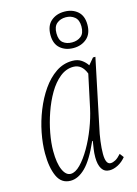

<svg xmlns="http://www.w3.org/2000/svg" viewBox="-120 -850 658 925"><g transform="rotate(-15 208.5 -387.5)"><path d="M115 10Q69 10 49 -34.5Q29 -79 29 -149Q29 -197 39.5 -251Q50 -305 71 -357.5Q92 -410 121.5 -452.5Q151 -495 188.5 -520.5Q226 -546 271 -546Q298 -546 316 -533.5Q334 -521 345 -504L372 -536H384L315 -206Q307 -172 302.5 -137Q298 -102 298 -75Q298 -22 323 -22Q334 -22 347 -29Q360 -36 376 -54L391 -34Q374 -13 352 -1.5Q330 10 310 10Q284 10 271 -10.5Q258 -31 258 -68Q258 -89 261 -109Q264 -129 267 -148H264Q226 -62 189.5 -26Q153 10 115 10ZM124 -22Q147 -22 172.5 -48Q198 -74 222.5 -116Q247 -158 266 -207.5Q285 -257 295 -303L330 -467Q311 -517 268 -517Q232 -517 201 -492Q170 -467 146 -426Q122 -385 105 -336Q88 -287 79 -238.5Q70 -190 70 -150Q70 -89 85 -55.5Q100 -22 124 -22ZM294 -604Q254 -604 228 -626.5Q202 -649 202 -693Q202 -739 228.5 -762Q255 -785 295 -785Q335 -785 361 -762.5Q387 -740 387 -696Q387 -650 360 -627Q333 -604 294 -604ZM294 -632Q321 -632 339 -646.5Q357 -661 357 -695Q357 -727 339 -742Q321 -757 295 -757Q268 -757 250 -742Q232 -727 232 -694Q232 -660 249.5 -646Q267 -632 294 -632Z"/></g></svg>

Font: Noto Serif ExtraCondensed ExtraLight
Style: Italic
Weight: 200
Width: 2
Italic angle: -12°
Designer: Monotype Design Team
Foundry: Monotype Imaging Inc.
Version: Version 2.014; ttfautohint (v1.8.4.7-5d5b)